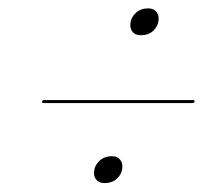

<svg xmlns="http://www.w3.org/2000/svg" viewBox="-20 -579 495 450"><path d="M309.7 -496.4Q297.3 -496.4 290.9 -504Q284.4 -511.6 285.5 -523.4Q286.7 -538.1 298.3 -548.8Q310 -559.4 327 -559.4Q339.9 -559.4 346.4 -551.4Q352.9 -543.3 351.7 -531.8Q350.6 -518 339.5 -507.2Q328.4 -496.4 309.7 -496.4ZM78.5 -341Q79.5 -344.5 84 -344.5H432.5Q436.5 -344.5 436 -341Q435.5 -337.5 431 -337.5H82.5Q78 -337.5 78.5 -341ZM224.7 -149.9Q212.3 -149.9 205.9 -157.5Q199.4 -165.1 200.5 -176.9Q201.7 -191.6 213.3 -202.3Q225 -212.9 242 -212.9Q254.9 -212.9 261.4 -204.9Q267.9 -196.8 266.7 -185.3Q265.6 -171.5 254.5 -160.7Q243.4 -149.9 224.7 -149.9Z"/></svg>

Font: Fraunces 144pt
Style: Italic
Weight: 400
Italic angle: -16°
Version: Version 1.000;[b76b70a41]